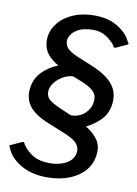

<svg xmlns="http://www.w3.org/2000/svg" viewBox="-91 -812 676 947"><g transform="rotate(10 247.0 -338.5)"><path d="M358 -205Q400 -180 420 -148.5Q440 -117 433 -72Q427 -29 398.5 4Q370 37 322 56Q274 75 211 75Q134 75 79.5 43Q25 11 7 -36Q3 -42 2.5 -44.5Q2 -47 4 -49L61 -75Q66 -78 70 -75Q74 -72 76 -65Q95 -36 128 -16Q161 4 212 4Q261 4 296 -15.5Q331 -35 336 -72Q339 -94 323 -114.5Q307 -135 254 -156L173 -189Q103 -217 74.5 -255Q46 -293 54 -347Q60 -393 92 -426Q124 -459 171 -478Q137 -498 119.5 -519Q102 -540 97 -563Q92 -586 95 -611Q101 -651 129 -683Q157 -715 202 -733.5Q247 -752 305 -752Q376 -752 423.5 -722Q471 -692 488 -653Q493 -648 493.5 -644.5Q494 -641 490 -639L436 -614Q429 -611 425 -614.5Q421 -618 420 -624Q401 -647 374.5 -664Q348 -681 310 -681Q260 -681 228.5 -661Q197 -641 192 -609Q190 -592 201.5 -574Q213 -556 257 -537L335 -505Q412 -473 443 -432Q474 -391 466 -334Q459 -286 429 -256Q399 -226 358 -205ZM274 -247Q299 -246 320.5 -256.5Q342 -267 356.5 -286Q371 -305 374 -327Q377 -344 373.5 -359Q370 -374 354 -388.5Q338 -403 303 -418L252 -438Q225 -436 202 -422.5Q179 -409 163.5 -390Q148 -371 145 -350Q142 -326 155 -309.5Q168 -293 218 -271L274 -247Z"/></g></svg>

Font: Libre Franklin Medium
Style: Italic
Weight: 500
Italic angle: -8°
Designer: Pablo Impallari, Rodrigo Fuenzalida, Nhung Nguyen
Foundry: Impallari Type
Version: Version 3.000